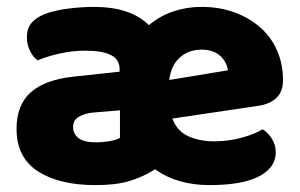

<svg xmlns="http://www.w3.org/2000/svg" viewBox="-20 -521 871 557"><path d="M252 -501Q359 -501 412 -448Q444 -475 483 -488Q522 -501 564 -501Q617 -501 660.5 -485Q704 -469 735.5 -441Q767 -413 784 -374Q801 -335 801 -289Q801 -255 782 -237Q763 -219 729 -214L480 -177Q494 -140 527 -125.5Q560 -111 601 -111Q643 -111 681 -121.5Q719 -132 742 -146Q758 -136 769 -118Q780 -100 780 -80Q780 -55 766 -37Q752 -19 726.5 -7Q701 5 666 10.5Q631 16 589 16Q493 16 430 -30L422 -25Q390 -6 352.5 5Q315 16 257 16Q152 16 90 -24Q28 -64 28 -147Q28 -216 69 -253Q110 -290 196 -299L327 -313V-320Q327 -349 301.5 -361.5Q276 -374 228 -374Q191 -374 154.5 -366Q118 -358 89 -346Q76 -355 67 -373.5Q58 -392 58 -412Q58 -438 70.5 -453.5Q83 -469 109 -480Q138 -491 177.5 -496Q217 -501 252 -501ZM260 -108Q277 -108 297.5 -111.5Q318 -115 328 -121V-201L256 -195Q228 -193 210 -183Q192 -173 192 -153Q192 -133 207.5 -120.5Q223 -108 260 -108ZM565 -377Q527 -377 501.5 -354Q476 -331 471 -289L641 -317Q640 -327 635 -337.5Q630 -348 621 -357Q612 -366 598 -371.5Q584 -377 565 -377Z"/></svg>

Font: Baloo Tammudu 2 ExtraBold
Style: Regular
Weight: 800
Designer: Maithili Shingre, Omkar Shende and Ek Type
Foundry: Ek Type
Version: Version 1.640;hotconv 1.0.111;makeotfexe 2.5.65597; ttfautoh